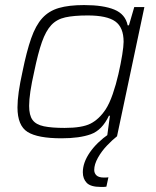

<svg xmlns="http://www.w3.org/2000/svg" viewBox="-20 -538 616 758"><path d="M223 8Q129 8 89 -17Q49 -42 49 -114Q49 -141 54 -176Q59 -211 69 -256Q85 -335 103 -386.5Q121 -438 147 -466.5Q173 -495 212.5 -506.5Q252 -518 312 -518Q388 -518 431.5 -500Q475 -482 484 -438H489L510 -510H550L442 0H403L414 -81H410Q383 -24 338.5 -8Q294 8 223 8ZM235 -33Q304 -33 337.5 -50Q371 -67 397 -106Q412 -129 425 -166.5Q438 -204 447.5 -245.5Q457 -287 462.5 -321.5Q468 -356 468 -373Q468 -430 435 -453.5Q402 -477 326 -477Q272 -477 238 -469.5Q204 -462 182.5 -439Q161 -416 145.5 -372Q130 -328 115 -255Q105 -211 100 -177.5Q95 -144 95 -120Q95 -83 108.5 -64.5Q122 -46 153 -39.5Q184 -33 235 -33ZM378 200Q338 200 322.5 184Q307 168 307 142Q307 104 334.5 64Q362 24 411 -10L442 0Q424 14 402.5 36.5Q381 59 366.5 85Q352 111 352 133Q352 146 361 154.5Q370 163 391 163Q394 163 397.5 163Q401 163 408 162L400 199Q394 200 389.5 200Q385 200 378 200Z"/></svg>

Font: Saira ExtraLight
Style: Italic
Weight: 200
Italic angle: -12°
Designer: Hector Gatti with collaboration of the Omnibus-Type team
Foundry: Omnibus-Type
Version: Version 1.100; ttfautohint (v1.8.3)